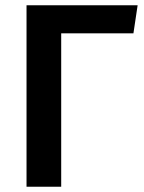

<svg xmlns="http://www.w3.org/2000/svg" viewBox="-20 -711 549 731"><path d="M504 -691 488 -584H213V0H81V-691Z"/></svg>

Font: FiraGO Medium
Style: Regular
Weight: 500
Designer: bBox Type
Foundry: bBox Type GmbH
Version: Version 1.001;PS 001.001;hotconv 1.0.88;makeotf.lib2.5.64775